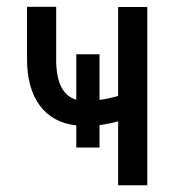

<svg xmlns="http://www.w3.org/2000/svg" viewBox="-20 -549 523 569"><path d="M416.5 0H330.1V-189.5Q306.2 -182.6 274.9 -178.2V-111.8H206.1V-177.2Q135.7 -185.5 98.1 -236.1Q60.5 -286.6 60.1 -372.6V-528.8H146.5V-366.2Q148.4 -270 206.1 -253.4V-388.2H274.9V-252.9Q301.3 -256.3 330.1 -264.6V-528.3H416.5Z"/></svg>

Font: MAUL Condensed
Style: Condensed Regular
Weight: 400
Designer: MAUL
Version: Version 1.0; 2020; ttfautohint (v1.8.3)